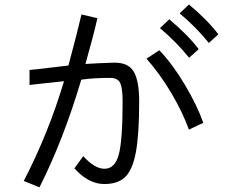

<svg xmlns="http://www.w3.org/2000/svg" viewBox="-20 -804 1040 848"><path d="M85 -4.9Q193.4 -213.9 262.7 -445.3Q235.4 -442.4 183.6 -437Q131.8 -431.6 110.4 -428.7V-495.1Q137.7 -497.1 195.8 -504.4Q253.9 -511.7 282.2 -514.6Q322.3 -664.1 339.8 -740.2L410.2 -723.6Q392.6 -645.5 357.4 -521.5Q415 -525.4 486.3 -527.3Q548.8 -527.3 571.8 -485.8Q594.7 -444.3 594.7 -356.4Q594.7 -210 580.1 -131.8Q565.4 -53.7 533.2 -22.5Q501 8.8 440.4 8.8Q371.1 8.8 308.6 -60.5L347.7 -114.3Q398.4 -58.6 441.4 -58.6Q487.3 -58.6 504.4 -120.6Q521.5 -182.6 521.5 -356.4Q521.5 -415 510.7 -437.5Q500 -460 465.8 -460Q393.6 -460 338.9 -452.1Q260.7 -187.5 154.3 23.4ZM627 -544.9 683.6 -582Q741.2 -522.5 795.9 -430.7Q850.6 -338.9 877.9 -261.7L814.5 -231.4Q786.1 -309.6 736.3 -393.6Q686.5 -477.5 627 -544.9ZM773.4 -745.1 814.5 -784.2Q899.4 -712.9 944.3 -652.3L902.3 -614.3Q845.7 -684.6 773.4 -745.1ZM686.5 -679.7 727.5 -718.8Q812.5 -647.5 857.4 -586.9L815.4 -548.8Q758.8 -619.1 686.5 -679.7Z"/></svg>

Font: Gothic A1
Style: Regular
Weight: 400
Designer: HanYang I&C Co.,Ltd.
Foundry: HanYang I&C Co.,Ltd.
Version: Version 2.50